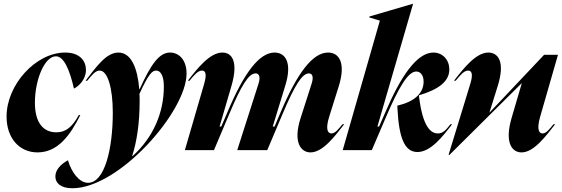

<svg xmlns="http://www.w3.org/2000/svg" viewBox="-20 -800 2993 1023"><path d="M15 -179C15 -63 84 12 180 12C288 12 354 -79 408 -187H400C364 -122 330 -95 280 -95C213 -95 166 -143 166 -253C166 -374 217 -500 278 -500C320 -500 351 -429 374 -328C401 -341 438 -378 438 -427C438 -475 406 -520 327 -520C171 -520 15 -349 15 -179Z M275 140C275 176 304 203 366 203C614 203 974 -206 974 -408C974 -483 932 -520 886 -520C828 -520 784 -457 724 -325H722C713 -437 679 -520 611 -520C547 -520 495 -447 436 -370H445C471 -402 489 -424 511 -424C554 -424 581 -330 581 -200C581 -7 538 174 449 174C402 174 361 118 342 54C307 73 275 103 275 140ZM684 32C709 -45 724 -144 724 -261C724 -274 724 -287 723 -300C773 -409 792 -424 812 -424C834 -424 853 -400 853 -339C853 -199 796 -67 686 32Z M1068 -354 965 0H1120L1200 -189C1267 -349 1306 -409 1342 -409C1357 -409 1371 -396 1357 -353L1244 0H1404L1484 -189C1551 -348 1590 -409 1626 -409C1641 -409 1654 -396 1640 -353L1582 -172C1539 -39 1585 12 1634 12C1700 12 1763 -73 1814 -138H1805C1782 -111 1766 -89 1746 -89C1728 -89 1712 -108 1734 -178L1786 -344C1823 -465 1787 -520 1728 -520C1646 -520 1564 -412 1474 -199L1443 -126H1434L1433 -125L1500 -344C1538 -466 1501 -520 1443 -520C1362 -520 1280 -413 1191 -200L1159 -126H1150L1214 -345C1251 -474 1215 -520 1165 -520C1098 -520 1032 -436 981 -370H990C1013 -398 1034 -424 1056 -424C1073 -424 1084 -410 1068 -354Z M1806 0H1961L2027 -154C2107 -344 2156 -419 2198 -419C2218 -419 2237 -402 2237 -365C2237 -303 2188 -258 2097 -237L2098 -217C2106 -65 2136 10 2204 10C2275 10 2339 -73 2389 -138H2380C2356 -107 2340 -89 2313 -89C2272 -89 2233 -131 2214 -275L2212 -290V-292C2319 -324 2374 -367 2374 -430C2374 -483 2337 -520 2289 -520C2201 -520 2114 -392 2032 -199L2000 -126H1991L2181 -780H2180L1948 -712V-707L2004 -690Z M2399 -370H2408C2431 -398 2452 -424 2474 -424C2491 -424 2503 -410 2486 -354L2370 25H2375L2759 -356H2760L2706 -172C2667 -39 2708 12 2759 12C2824 12 2887 -73 2938 -138H2929C2907 -111 2890 -89 2871 -89C2853 -89 2838 -108 2858 -178L2953 -508H2879L2589 -201H2588L2632 -342C2673 -473 2633 -520 2582 -520C2516 -520 2450 -436 2399 -370Z"/></svg>

Font: Nyght Serif Bold Italic
Style: Regular
Weight: 700
Italic angle: -16°
Designer: Maksym Kobuzan
Version: Version 0.410;Glyphs 3.1.2 (3151)